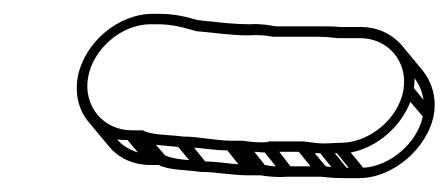

<svg xmlns="http://www.w3.org/2000/svg" viewBox="-20 -393 647 277"><path d="M107 -281C114 -322 155 -358 197 -358H207C228 -358 242 -354 260 -349L263 -348C289 -346 311 -342 338 -342H339C352 -343 363 -342 374 -340H438C449 -340 458 -339 467 -338H499C540 -338 569 -304 562 -263C555 -222 513 -187 472 -187L448 -186C437 -186 428 -188 418 -189H367V-188C355 -187 342 -188 330 -190H314C291 -190 267 -196 244 -196C221 -199 198 -198 186 -205H170C129 -205 100 -240 107 -281ZM590 -225C582 -187 543 -153 504 -151L486 -173C524 -180 558 -210 572 -246ZM591 -249 577 -266C578 -271 578 -276 578 -280C585 -271 589 -261 591 -249ZM483 -151H480L463 -172H466ZM458 -152C455 -152 453 -153 450 -153L434 -172H442ZM428 -153H399L383 -174H411ZM378 -153C373 -153 367 -154 362 -155L347 -174C352 -174 357 -173 362 -173ZM324 -156C308 -157 292 -160 276 -160L260 -180C275 -179 291 -176 308 -176ZM253 -162C239 -163 226 -165 218 -169L205 -184C216 -183 227 -182 237 -181ZM179 -173C167 -177 156 -183 149 -192C154 -191 159 -191 164 -191ZM285 -362C281 -362 274 -363 266 -364H265C248 -369 232 -373 210 -373H200C150 -373 101 -331 92 -281C88 -256 94 -234 107 -218L137 -182C151 -165 172 -155 197 -155H209C224 -147 251 -148 269 -145H270C291 -145 315 -140 340 -140H356C368 -138 382 -137 394 -138H443C452 -137 463 -136 474 -136H498C547 -136 597 -179 606 -228C610 -252 603 -275 590 -291L561 -326C547 -343 526 -354 501 -354H471C463 -355 452 -355 441 -355H378C367 -357 354 -359 341 -358C322 -358 301 -360 285 -362Z"/></svg>

Font: Blanket
Style: Ugh
Weight: 900
Foundry: Cannot Into Space Fonts
Version: Version 0.9